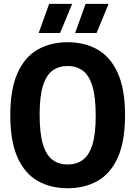

<svg xmlns="http://www.w3.org/2000/svg" viewBox="-20 -969 704 998"><path d="M331.5 9.5Q243 9.5 175.8 -28.8Q108.5 -67 71 -150.8Q33.5 -234.5 33.5 -370Q33.5 -505.5 71 -589.2Q108.5 -673 175.8 -711.2Q243 -749.5 331.5 -749.5Q420.5 -749.5 487.5 -711.2Q554.5 -673 592.2 -589.2Q630 -505.5 630 -370Q630 -234.5 592.5 -150.8Q555 -67 487.8 -28.8Q420.5 9.5 331.5 9.5ZM331.5 -114Q377 -114 409.8 -137.5Q442.5 -161 460 -216.2Q477.5 -271.5 477.5 -366.5Q477.5 -465.5 460 -522Q442.5 -578.5 409.8 -602.2Q377 -626 331.5 -626Q286 -626 253.5 -602.5Q221 -579 203.5 -523.8Q186 -468.5 186 -373.5Q186 -274.5 203.5 -218Q221 -161.5 253.5 -137.8Q286 -114 331.5 -114ZM370.5 -797.5 425 -949H544.5L482 -797.5ZM181 -797.5 235.5 -949H355L292.5 -797.5Z"/></svg>

Font: Encode Sans Condensed Condensed
Style: Bold
Weight: 700
Width: 3
Designer: Multiple Designers
Foundry: Impallari Type
Version: Version 3.000; ttfautohint (v1.8.3) -l 8 -r 50 -G 200 -x 14 